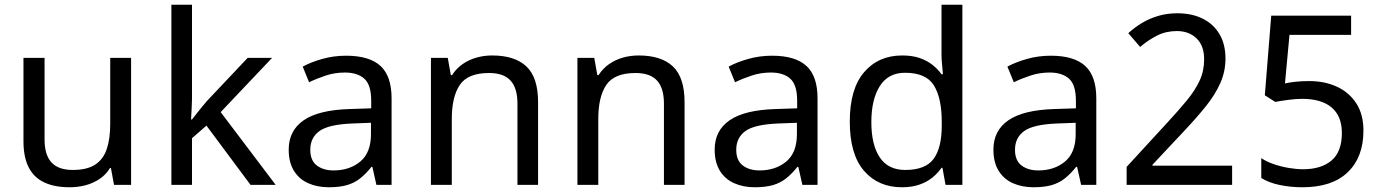

<svg xmlns="http://www.w3.org/2000/svg" viewBox="-20 -780 5828 810"><path d="M533 -536V0H461L448 -71H444Q427 -43 400 -25Q373 -7 341 1.5Q309 10 274 10Q210 10 166.5 -10.5Q123 -31 101 -74Q79 -117 79 -185V-536H168V-191Q168 -127 197 -95Q226 -63 287 -63Q347 -63 381.5 -85.5Q416 -108 430.5 -151.5Q445 -195 445 -257V-536Z M790 -363Q790 -347 788.5 -321Q787 -295 786 -276H790Q796 -284 808 -299Q820 -314 832.5 -329.5Q845 -345 854 -355L1025 -536H1128L911 -307L1143 0H1037L851 -250L790 -197V0H703V-760H790Z M1440 -545Q1538 -545 1585 -502Q1632 -459 1632 -365V0H1568L1551 -76H1547Q1524 -47 1499.5 -27.5Q1475 -8 1443.5 1Q1412 10 1367 10Q1319 10 1280.5 -7Q1242 -24 1220 -59.5Q1198 -95 1198 -149Q1198 -229 1261 -272.5Q1324 -316 1455 -320L1546 -323V-355Q1546 -422 1517 -448Q1488 -474 1435 -474Q1393 -474 1355 -461.5Q1317 -449 1284 -433L1257 -499Q1292 -518 1340 -531.5Q1388 -545 1440 -545ZM1466 -259Q1366 -255 1327.5 -227Q1289 -199 1289 -148Q1289 -103 1316.5 -82Q1344 -61 1387 -61Q1455 -61 1500 -98.5Q1545 -136 1545 -214V-262Z M2056 -546Q2152 -546 2201 -499.5Q2250 -453 2250 -349V0H2163V-343Q2163 -408 2134 -440Q2105 -472 2043 -472Q1954 -472 1920 -422Q1886 -372 1886 -278V0H1798V-536H1869L1882 -463H1887Q1905 -491 1931.5 -509.5Q1958 -528 1990 -537Q2022 -546 2056 -546Z M2674 -546Q2770 -546 2819 -499.5Q2868 -453 2868 -349V0H2781V-343Q2781 -408 2752 -440Q2723 -472 2661 -472Q2572 -472 2538 -422Q2504 -372 2504 -278V0H2416V-536H2487L2500 -463H2505Q2523 -491 2549.5 -509.5Q2576 -528 2608 -537Q2640 -546 2674 -546Z M3237 -545Q3335 -545 3382 -502Q3429 -459 3429 -365V0H3365L3348 -76H3344Q3321 -47 3296.5 -27.5Q3272 -8 3240.5 1Q3209 10 3164 10Q3116 10 3077.5 -7Q3039 -24 3017 -59.5Q2995 -95 2995 -149Q2995 -229 3058 -272.5Q3121 -316 3252 -320L3343 -323V-355Q3343 -422 3314 -448Q3285 -474 3232 -474Q3190 -474 3152 -461.5Q3114 -449 3081 -433L3054 -499Q3089 -518 3137 -531.5Q3185 -545 3237 -545ZM3263 -259Q3163 -255 3124.5 -227Q3086 -199 3086 -148Q3086 -103 3113.5 -82Q3141 -61 3184 -61Q3252 -61 3297 -98.5Q3342 -136 3342 -214V-262Z M3785 10Q3685 10 3625 -59.5Q3565 -129 3565 -267Q3565 -405 3625.5 -475.5Q3686 -546 3786 -546Q3828 -546 3859 -535.5Q3890 -525 3913 -507Q3936 -489 3952 -467H3958Q3957 -480 3954.5 -505.5Q3952 -531 3952 -546V-760H4040V0H3969L3956 -72H3952Q3936 -49 3913 -30.5Q3890 -12 3858.5 -1Q3827 10 3785 10ZM3799 -63Q3884 -63 3918.5 -109.5Q3953 -156 3953 -250V-266Q3953 -366 3920 -419.5Q3887 -473 3798 -473Q3727 -473 3691.5 -416.5Q3656 -360 3656 -265Q3656 -169 3691.5 -116Q3727 -63 3799 -63Z M4413 -545Q4511 -545 4558 -502Q4605 -459 4605 -365V0H4541L4524 -76H4520Q4497 -47 4472.5 -27.5Q4448 -8 4416.5 1Q4385 10 4340 10Q4292 10 4253.5 -7Q4215 -24 4193 -59.5Q4171 -95 4171 -149Q4171 -229 4234 -272.5Q4297 -316 4428 -320L4519 -323V-355Q4519 -422 4490 -448Q4461 -474 4408 -474Q4366 -474 4328 -461.5Q4290 -449 4257 -433L4230 -499Q4265 -518 4313 -531.5Q4361 -545 4413 -545ZM4439 -259Q4339 -255 4300.5 -227Q4262 -199 4262 -148Q4262 -103 4289.5 -82Q4317 -61 4360 -61Q4428 -61 4473 -98.5Q4518 -136 4518 -214V-262Z M4733 -76 4904 -262Q4953 -315 4987.5 -357Q5022 -399 5041 -440Q5060 -481 5060 -530Q5060 -587 5028 -618Q4996 -649 4945 -649Q4899 -649 4861.5 -630Q4824 -611 4790 -582L4740 -640Q4766 -664 4797.5 -683Q4829 -702 4866.5 -713Q4904 -724 4946 -724Q5009 -724 5054.5 -701Q5100 -678 5125 -635.5Q5150 -593 5150 -533Q5150 -478 5128 -429Q5106 -380 5067.5 -332Q5029 -284 4979 -231L4842 -85V-81H5178V0H4733Z M5475 10Q5425 10 5379 0.5Q5333 -9 5301 -29V-113Q5323 -98 5353.5 -87.5Q5384 -77 5417 -71.5Q5450 -66 5477 -66Q5554 -66 5597.5 -103Q5641 -140 5641 -219Q5641 -290 5598 -326.5Q5555 -363 5473 -363Q5447 -363 5413.5 -358.5Q5380 -354 5360 -350L5316 -378L5343 -714H5680V-633H5420L5401 -428Q5417 -432 5444.5 -435Q5472 -438 5503 -438Q5568 -438 5619.5 -414.5Q5671 -391 5701.5 -344.5Q5732 -298 5732 -229Q5732 -117 5666 -53.5Q5600 10 5475 10Z"/></svg>

Font: ukannada25
Style: Book
Weight: 400
Designer: Jelle Bosma - Monotype Design Team
Foundry: Monotype Imaging Inc.
Version: Version 2.003